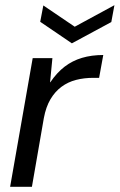

<svg xmlns="http://www.w3.org/2000/svg" viewBox="-20 -720 461 740"><path d="M19 0 106 -496H182L173 -403H174Q199 -440 229 -463Q259 -486 296 -497Q333 -508 378 -508L362 -420H340Q304 -420 273 -412Q242 -404 217 -385.5Q192 -367 174.5 -337.5Q157 -308 149 -265L103 0ZM421 -700 409 -635 257 -553 135 -636 147 -699 268 -617Z"/></svg>

Font: DM Sans 28pt
Style: Italic
Weight: 400
Italic angle: -10°
Version: Version 4.004;gftools[0.9.30]